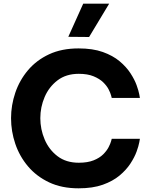

<svg xmlns="http://www.w3.org/2000/svg" viewBox="-20 -1013 820 1043"><path d="M464 -812 351 -813 432 -993H573ZM407 10Q315 10 246.5 -22.5Q178 -55 132 -109.5Q86 -164 63 -232Q40 -300 40 -371Q40 -441 63 -509Q86 -577 132 -631.5Q178 -686 246.5 -718Q315 -750 407 -750Q484 -750 538.5 -730.5Q593 -711 629.5 -680.5Q666 -650 688.5 -615.5Q711 -581 722 -550.5Q733 -520 736.5 -500.5Q740 -481 740 -481H587Q587 -481 583.5 -494.5Q580 -508 570 -527.5Q560 -547 540.5 -566Q521 -585 488.5 -598.5Q456 -612 408 -612Q339 -612 292.5 -576.5Q246 -541 222.5 -486Q199 -431 199 -371Q199 -311 222.5 -255.5Q246 -200 292.5 -164.5Q339 -129 408 -129Q456 -129 488.5 -142Q521 -155 540.5 -174.5Q560 -194 570 -213.5Q580 -233 583.5 -246Q587 -259 587 -259H740Q740 -259 736.5 -239.5Q733 -220 722 -189.5Q711 -159 688.5 -124.5Q666 -90 629.5 -59.5Q593 -29 538.5 -9.5Q484 10 407 10Z"/></svg>

Font: Be Vietnam Pro
Style: Bold
Weight: 700
Designer: Lam Bao, Tony Le, Vietanh Nguyen
Foundry: Yellow Type Foundry
Version: Version 1.002; ttfautohint (v1.8.3)